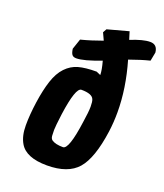

<svg xmlns="http://www.w3.org/2000/svg" viewBox="-143 -864 834 975"><g transform="rotate(20 274.0 -376.0)"><path d="M180 -546Q164 -546 157 -555Q150 -564 147 -586L166 -642Q221 -656 281 -678L263 -717L274 -737L388 -768L401 -726Q467 -753 505.5 -753Q544 -753 548 -711L539 -664Q494 -653 430 -630Q471 -489 471 -360Q471 -306 464 -254Q443 -103 391 -43.5Q339 16 226 16Q113 16 78 -44Q56 -81 56 -139Q56 -197 66 -266.5Q76 -336 92.5 -386.5Q109 -437 137.5 -467Q166 -497 203.5 -507.5Q241 -518 301 -518L324 -508Q324 -534 311 -581Q220 -546 180 -546ZM324 -254Q333 -312 333 -340Q333 -368 328 -379Q318 -405 260 -405Q229 -405 208 -254Q199 -184 199 -166.5Q199 -149 200 -134.5Q201 -120 210 -113Q230 -99 271 -99Q303 -99 324 -254Z"/></g></svg>

Font: Chau Philomene One
Style: Italic
Weight: 400
Designer: Vicente Lamonaca
Foundry: TipoType
Version: Version 1.002